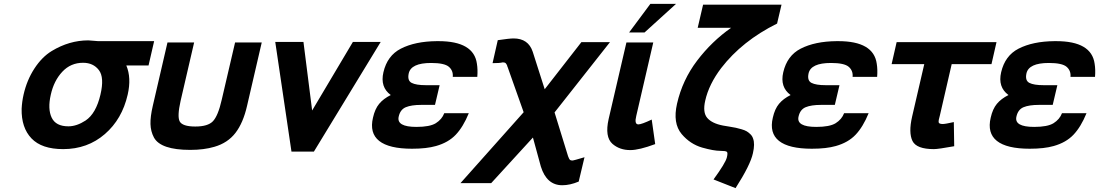

<svg xmlns="http://www.w3.org/2000/svg" viewBox="-20 -760 5690 994"><path d="M437 -551Q443 -551 463 -549Q483 -547 488 -547H778L749 -421H634Q661 -357 641 -270Q612 -143 523 -66Q433 12 307 12Q196 12 143 -43.5Q90 -99 92 -197Q94 -235 102 -270Q119 -345 158 -405Q197 -465 248 -496Q339 -551 437 -551ZM243 -270Q226 -196 247.5 -151Q269 -106 334 -106Q377 -106 423 -136Q477 -172 500 -270Q521 -359 492 -397Q463 -435 410 -435Q346 -435 302.5 -388.5Q259 -342 243 -270Z M1259 -212Q1239 -124 1199 -72Q1159 -20 1090 0Q1036 16 965 16Q812 16 777 -48Q760 -80 759 -118Q758 -156 771 -212L847 -540H985L915 -238Q897 -158 910 -132Q924 -105 991 -105Q1056 -105 1082 -132Q1109 -160 1128 -244L1197 -540H1335Z M1951 -543 1605 25H1489L1405 -543H1551L1596 -188L1807 -543Z M2161 -217Q2110 -217 2081 -205Q2052 -193 2044 -156Q2032 -103 2136 -103Q2205 -103 2236 -122Q2268 -142 2280 -174H2407Q2378 -103 2339.5 -62.5Q2301 -22 2237 -4Q2188 10 2113 10Q1994 10 1943 -30.5Q1892 -71 1911 -151Q1921 -196 1943 -222.5Q1965 -249 2003 -268Q1947 -309 1965 -386Q1985 -472 2055 -508Q2129 -546 2241 -547H2250Q2433 -547 2449 -430Q2454 -400 2451 -362H2324Q2327 -394 2304 -414Q2281 -434 2212 -434Q2108 -434 2096 -380Q2088 -343 2111 -331Q2134 -319 2185 -319H2256L2232 -217Z M2600 -430 2599 -432Q2597 -434 2596 -434Q2595 -434 2595 -435Q2595 -436 2594 -436H2591H2589L2587 -437H2582Q2567 -433 2530 -433L2557 -552Q2617 -561 2639 -561Q2715 -561 2738 -492L2800 -298L2990 -542H3138L2851 -178L2921 49Q2927 65 2931 68Q2935 71 2945 71Q2949 71 3006 54L2976 180Q2931 199 2891 199Q2810 199 2780 102L2739 -48L2523 188H2364L2691 -179L2608 -413L2607 -415Q2607 -417 2606 -418Q2605 -419 2605 -422L2604 -424L2602 -427Q2601 -430 2600 -430Z M3274 -160Q3263 -116 3285 -116Q3301 -116 3354 -141L3372 -14Q3289 17 3243 17Q3188 17 3151 -15Q3110 -51 3131 -144L3223 -540H3362ZM3347 -740H3480L3317 -592H3237Z M3485 -223Q3513 -346 3589 -446Q3665 -546 3765 -616H3592L3620 -736H4026L4003 -638Q3822 -548 3714 -408Q3650 -324 3631 -239Q3617 -178 3641.5 -149.5Q3666 -121 3723 -110Q3734 -108 3756 -104.5Q3778 -101 3789.5 -98.5Q3801 -96 3818.5 -91Q3836 -86 3846 -80Q3856 -74 3865.5 -64.5Q3875 -55 3879 -42Q3889 -15 3878 33Q3865 94 3788 214L3674 169Q3736 84 3743 55Q3749 31 3743 26Q3737 21 3710 21Q3675 21 3615 4Q3553 -14 3509 -66Q3462 -122 3485 -223Z M4231 -217Q4180 -217 4151 -205Q4122 -193 4114 -156Q4102 -103 4206 -103Q4275 -103 4306 -122Q4338 -142 4350 -174H4477Q4448 -103 4409.5 -62.5Q4371 -22 4307 -4Q4258 10 4183 10Q4064 10 4013 -30.5Q3962 -71 3981 -151Q3991 -196 4013 -222.5Q4035 -249 4073 -268Q4017 -309 4035 -386Q4055 -472 4125 -508Q4199 -546 4311 -547H4320Q4503 -547 4519 -430Q4524 -400 4521 -362H4394Q4397 -394 4374 -414Q4351 -434 4282 -434Q4178 -434 4166 -380Q4158 -343 4181 -331Q4204 -319 4255 -319H4326L4302 -217Z M4846 -163Q4838 -136 4839.5 -127Q4841 -118 4861 -118Q4874 -118 4918 -128L4920 -3Q4837 12 4815 12Q4725 12 4704 -30Q4683 -73 4702 -156L4765 -428H4596L4622 -542H5139L5113 -428H4907Z M5359 -217Q5308 -217 5279 -205Q5250 -193 5242 -156Q5230 -103 5334 -103Q5403 -103 5434 -122Q5466 -142 5478 -174H5605Q5576 -103 5537.5 -62.5Q5499 -22 5435 -4Q5386 10 5311 10Q5192 10 5141 -30.5Q5090 -71 5109 -151Q5119 -196 5141 -222.5Q5163 -249 5201 -268Q5145 -309 5163 -386Q5183 -472 5253 -508Q5327 -546 5439 -547H5448Q5631 -547 5647 -430Q5652 -400 5649 -362H5522Q5525 -394 5502 -414Q5479 -434 5410 -434Q5306 -434 5294 -380Q5286 -343 5309 -331Q5332 -319 5383 -319H5454L5430 -217Z"/></svg>

Font: Miedinger
Style: Bold-Italic
Weight: 700
Italic angle: -13°
Version: Version 001.000